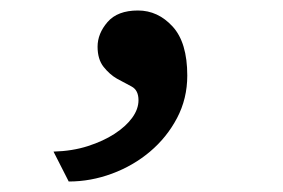

<svg xmlns="http://www.w3.org/2000/svg" viewBox="-20 -207 540 366"><path d="M82 82Q118 81 147.5 71.5Q177 62 198.5 48Q220 34 232 17.5Q244 1 244 -16Q244 -35 231 -42Q218 -49 203 -57Q189 -65 177.5 -79.5Q166 -94 166 -118Q166 -143 185 -165Q204 -187 243 -187Q281 -187 309 -156.5Q337 -126 337 -63Q337 -19 317.5 18Q298 55 266 82Q234 109 193.5 124Q153 139 111 139Z"/></svg>

Font: D2Coding ligature
Style: Bold
Weight: 700
Monospace: yes
Designer: Yong-Rak Park; Jeong-Hwan Yoon; Sang-Min Lee;
Foundry: NHN Corporation
Version: Version 1.3.2; Build 20180524